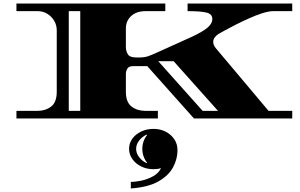

<svg xmlns="http://www.w3.org/2000/svg" viewBox="-20 -670 1695 1086"><path d="M73 0V-43H193Q238 -43 269.5 -67.5Q301 -92 301 -151V-498Q301 -528 286.5 -552.5Q272 -577 247.5 -592Q223 -607 193 -607H73V-650H915V-607H804Q752 -607 722 -579.5Q692 -552 692 -509V-403Q692 -383 702.5 -364Q713 -345 750 -345H770Q797 -345 817.5 -352Q838 -359 864 -371L1061 -460Q1124 -489 1152.5 -512.5Q1181 -536 1181 -563Q1181 -590 1149.5 -598.5Q1118 -607 1041 -607V-650H1633V-607H1526Q1501 -607 1464.5 -595.5Q1428 -584 1388 -566Q1348 -548 1311.5 -529.5Q1275 -511 1249 -496.5Q1223 -482 1216 -478Q1205 -471 1195.5 -459.5Q1186 -448 1186 -433Q1186 -415 1201 -397L1499 -43H1633V0H1077L813 -296H734Q709 -296 700.5 -282Q692 -268 692 -252V-151Q692 -92 724 -67.5Q756 -43 801 -43H873V0ZM369 -43H434V-607H369ZM1126 -43H1213L962 -324H875ZM720 396V359Q744 359 778.5 352Q813 345 845 327.5Q877 310 891 281Q872 287 848 287Q810 287 778.5 271.5Q747 256 728.5 229.5Q710 203 710 172Q710 140 728.5 114.5Q747 89 778.5 74Q810 59 848 59Q886 59 916.5 74.5Q947 90 965.5 117Q984 144 984 180Q984 229 959 276Q934 323 876 356Q818 389 720 396ZM810 253 812 250Q800 236 792.5 215.5Q785 195 785 172Q785 149 792.5 128.5Q800 108 812 94L810 91Q784 103 767 125Q750 147 750 172Q750 197 767 219Q784 241 810 253Z"/></svg>

Font: Diplomata
Style: Regular
Weight: 400
Designer: Eduardo Rodriguez Tunni
Foundry: Eduardo Rodriguez Tunni
Version: Version 1.002; ttfautohint (v1.8.4.7-5d5b);gftools[0.9.23]